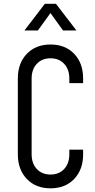

<svg xmlns="http://www.w3.org/2000/svg" viewBox="-20 -1008 518 1044"><path d="M432 -194V-169Q432 -86 383.5 -35Q335 16 254.5 16Q174.5 16 125.8 -35Q77 -86 77 -169V-581Q77 -664.5 125.8 -715.2Q174.5 -766 254.5 -766Q335 -766 383.5 -715.2Q432 -664.5 432 -581V-556H357V-581Q357 -630.5 329 -660.8Q301 -691 254.5 -691Q208 -691 180 -660.8Q152 -630.5 152 -581V-169Q152 -119.5 180 -89.2Q208 -59 254.5 -59Q301 -59 329 -89.2Q357 -119.5 357 -169V-194ZM113 -842.5 224 -987.5H284L395.5 -842.5H322.5L254.5 -937L186 -842.5Z"/></svg>

Font: Mohave Light
Style: Regular
Weight: 400
Version: Version 2.003